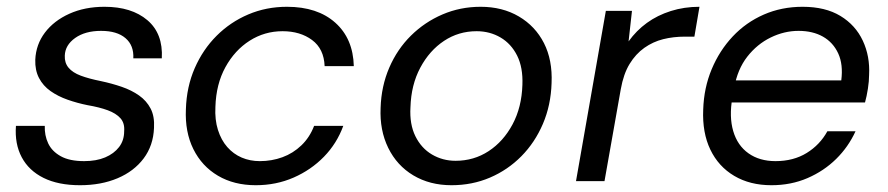

<svg xmlns="http://www.w3.org/2000/svg" viewBox="-20 -534 2617 566"><path d="M216 12Q152 12 108.5 -9.5Q65 -31 44 -70.5Q23 -110 27 -163H112Q111 -135 122 -111.5Q133 -88 159 -73.5Q185 -59 228 -59Q264 -59 290 -70Q316 -81 331 -100.5Q346 -120 346 -147Q348 -171 335 -185.5Q322 -200 297.5 -209Q273 -218 238 -224Q208 -230 179.5 -240Q151 -250 129 -265.5Q107 -281 95 -304Q83 -327 84 -358Q86 -403 112.5 -438Q139 -473 184.5 -493.5Q230 -514 288 -514Q368 -514 414.5 -474.5Q461 -435 457 -362H373Q375 -400 350 -421.5Q325 -443 278 -443Q231 -443 201.5 -422Q172 -401 171 -370Q170 -349 182 -334.5Q194 -320 218 -311Q242 -302 277 -295Q310 -288 339 -278Q368 -268 390 -252.5Q412 -237 424 -214Q436 -191 434 -157Q432 -105 403.5 -67Q375 -29 326.5 -8.5Q278 12 216 12Z M734 12Q670 12 622.5 -16Q575 -44 550 -94.5Q525 -145 528 -212Q530 -278 554 -333Q578 -388 618.5 -428.5Q659 -469 712 -491.5Q765 -514 826 -514Q916 -514 968.5 -467Q1021 -420 1023 -339H937Q935 -390 900 -416Q865 -442 813 -442Q760 -442 716 -414Q672 -386 644.5 -336Q617 -286 615 -219Q613 -181 622.5 -151Q632 -121 650 -100.5Q668 -80 692.5 -69.5Q717 -59 746 -59Q781 -59 812.5 -70.5Q844 -82 868.5 -105.5Q893 -129 906 -163H992Q973 -111 935 -72Q897 -33 845.5 -10.5Q794 12 734 12Z M1311 12Q1247 12 1198.5 -17Q1150 -46 1124.5 -98Q1099 -150 1102 -216Q1104 -280 1127.5 -334.5Q1151 -389 1191.5 -429Q1232 -469 1284.5 -491.5Q1337 -514 1397 -514Q1461 -514 1509.5 -485.5Q1558 -457 1583.5 -407Q1609 -357 1606 -289Q1604 -224 1580.5 -169Q1557 -114 1517 -73.5Q1477 -33 1424.5 -10.5Q1372 12 1311 12ZM1323 -60Q1377 -60 1420.5 -88.5Q1464 -117 1491 -167.5Q1518 -218 1520 -284Q1522 -335 1504.5 -370Q1487 -405 1455.5 -423.5Q1424 -442 1385 -442Q1332 -442 1289 -413.5Q1246 -385 1219 -334.5Q1192 -284 1190 -218Q1187 -168 1204.5 -132.5Q1222 -97 1253.5 -78.5Q1285 -60 1323 -60Z M1678 0 1766 -502H1843L1833 -412Q1856 -444 1887 -466.5Q1918 -489 1957.5 -501.5Q1997 -514 2042 -514L2027 -426H1999Q1965 -426 1935 -418.5Q1905 -411 1879.5 -393Q1854 -375 1836 -345.5Q1818 -316 1810 -271L1762 0Z M2254 12Q2191 12 2144.5 -15.5Q2098 -43 2074 -93Q2050 -143 2053 -211Q2055 -275 2078 -330Q2101 -385 2140 -426.5Q2179 -468 2231.5 -491Q2284 -514 2346 -514Q2413 -514 2457.5 -487Q2502 -460 2523.5 -414Q2545 -368 2542 -313Q2542 -295 2538.5 -272.5Q2535 -250 2530 -232H2118L2129 -297H2460Q2466 -344 2451 -376.5Q2436 -409 2406 -426Q2376 -443 2334 -443Q2292 -443 2252 -423.5Q2212 -404 2183 -367Q2154 -330 2144 -274L2139 -246Q2129 -190 2141.5 -147.5Q2154 -105 2186.5 -82Q2219 -59 2266 -59Q2319 -59 2358 -83Q2397 -107 2419 -147H2502Q2481 -101 2445 -65.5Q2409 -30 2360.5 -9Q2312 12 2254 12Z"/></svg>

Font: DM Sans 16pt
Style: Italic
Weight: 400
Italic angle: -10°
Version: Version 4.004;gftools[0.9.30]